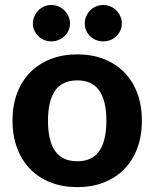

<svg xmlns="http://www.w3.org/2000/svg" viewBox="-20 -741 618 768"><path d="M289.5 -523.5Q347.5 -523.5 395 -505Q442.5 -486.5 476.5 -452.2Q510.5 -418 529 -369Q547.5 -320 547.5 -258.5Q547.5 -197 529 -147.8Q510.5 -98.5 476.5 -64Q442.5 -29.5 395 -11Q347.5 7.5 289.5 7.5Q231 7.5 183.2 -11Q135.5 -29.5 101.5 -64Q67.5 -98.5 48.8 -147.8Q30 -197 30 -258.5Q30 -320 48.8 -369Q67.5 -418 101.5 -452.2Q135.5 -486.5 183.2 -505Q231 -523.5 289.5 -523.5ZM289.5 -96Q348.5 -96 377 -136.8Q405.5 -177.5 405.5 -258Q405.5 -338 377 -378.8Q348.5 -419.5 289.5 -419.5Q229 -419.5 200.5 -378.8Q172 -338 172 -258Q172 -177.5 200.5 -136.8Q229 -96 289.5 -96ZM260 -647Q260 -632 254 -619Q248 -606 237.8 -596.2Q227.5 -586.5 213.8 -581Q200 -575.5 184.5 -575.5Q170 -575.5 156.8 -581Q143.5 -586.5 133.5 -596.2Q123.5 -606 117.5 -619Q111.5 -632 111.5 -647Q111.5 -662 117.5 -675.5Q123.5 -689 133.5 -699.2Q143.5 -709.5 156.8 -715.2Q170 -721 184.5 -721Q200 -721 213.8 -715.2Q227.5 -709.5 237.8 -699.2Q248 -689 254 -675.5Q260 -662 260 -647ZM467.5 -647Q467.5 -632 461.5 -619Q455.5 -606 445.5 -596.2Q435.5 -586.5 421.8 -581Q408 -575.5 392.5 -575.5Q377.5 -575.5 364 -581Q350.5 -586.5 340.5 -596.2Q330.5 -606 324.8 -619Q319 -632 319 -647Q319 -662 324.8 -675.5Q330.5 -689 340.5 -699.2Q350.5 -709.5 364 -715.2Q377.5 -721 392.5 -721Q408 -721 421.8 -715.2Q435.5 -709.5 445.5 -699.2Q455.5 -689 461.5 -675.5Q467.5 -662 467.5 -647Z"/></svg>

Font: LatoLatin Heavy
Style: Regular
Weight: 800
Designer: Lukasz Dziedzic with Adam Twardoch and Botio Nikoltchev
Foundry: tyPoland Lukasz Dziedzic
Version: Version 2.015; 2015-08-06; http://www.latofonts.com/